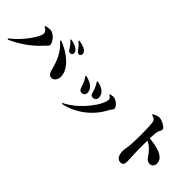

<svg xmlns="http://www.w3.org/2000/svg" viewBox="106 -1769 2788 2788"><g transform="rotate(45 1500.0 -374.5)"><path d="M748 -580C762 -557 776 -547 793 -547C818 -547 836 -566 836 -589C836 -608 830 -625 810 -643C776 -674 724 -690 666 -702L658 -690C707 -646 730 -608 748 -580ZM843 -663C861 -638 873 -626 894 -626C918 -626 932 -642 932 -666C932 -690 923 -710 898 -728C868 -749 819 -764 759 -772L752 -761C808 -716 827 -685 843 -663ZM259 -561C302 -539 324 -511 324 -480C324 -410 174 -189 4 -63L14 -48C185 -118 363 -255 445 -354C469 -382 506 -402 506 -431C506 -483 430 -587 347 -587C319 -587 283 -580 261 -574ZM858 -102C909 -103 944 -158 943 -215C941 -371 757 -521 572 -587L562 -574C683 -470 738 -344 774 -197C788 -141 809 -101 858 -102Z M1359 -530C1374 -515 1401 -462 1412 -433C1437 -369 1429 -323 1484 -323C1514 -323 1547 -345 1547 -385C1547 -446 1511 -488 1455 -516C1425 -531 1399 -534 1367 -542ZM1231 56C1494 2 1688 -181 1778 -365C1790 -388 1820 -411 1820 -433C1820 -480 1743 -548 1684 -546C1666 -545 1639 -540 1623 -535V-525C1648 -510 1670 -492 1670 -472C1670 -354 1457 -68 1224 43ZM1187 -471C1205 -447 1223 -415 1241 -369C1264 -313 1267 -259 1317 -259C1359 -259 1381 -285 1381 -318C1381 -376 1341 -426 1276 -455C1258 -463 1227 -475 1195 -482Z M2268 -769 2269 -756C2304 -747 2339 -734 2347 -700C2357 -658 2361 -524 2361 -439C2361 -388 2359 -268 2351 -193C2346 -146 2337 -120 2337 -91C2337 3 2371 57 2433 57C2481 57 2494 31 2494 -34C2494 -46 2491 -82 2489 -137C2485 -211 2482 -316 2486 -447C2531 -423 2559 -402 2583 -378C2669 -294 2669 -228 2748 -228C2793 -228 2820 -263 2820 -303C2820 -368 2790 -400 2739 -430C2682 -463 2590 -485 2487 -491C2489 -549 2491 -595 2497 -628C2504 -667 2528 -680 2528 -714C2528 -752 2427 -806 2373 -806C2338 -806 2298 -786 2268 -769Z"/></g></svg>

Font: Noto Serif CJK SC Black
Style: Regular
Weight: 900
Designer: Ryoko NISHIZUKA 西塚涼子 (kana & ideographs); Frank Grießhammer (Latin, Greek & Cyrillic); Wenlong ZHANG 张文龙 (bopomofo); San
Foundry: Adobe
Version: Version 2.001;hotconv 1.1.0;makeotfexe 2.6.0